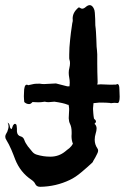

<svg xmlns="http://www.w3.org/2000/svg" viewBox="-31 -720 487 740"><path d="M333.5 -242.7 334 -241.2 335.4 -239.7ZM329.6 -322.8 329.1 -319.3 327.6 -303.2V-298.8Q327.6 -292 328.6 -283.7L329.6 -273.4L331.1 -263.7Q331.5 -262.7 332.5 -261.2L335.4 -258.8Q338.9 -255.4 338.9 -252Q338.9 -247.6 333.5 -243.2Q341.3 -235.4 341.3 -225.1Q341.3 -220.7 340.3 -215.3L337.9 -206.1Q334 -193.4 334 -181.6Q334 -163.1 344.2 -148.4Q347.2 -144.5 347.2 -139.6Q347.2 -134.3 343.8 -127.9L336.4 -113.3L328.1 -99.1L326.7 -95.7L324.2 -92.8L304.2 -74.7L283.7 -57.1Q259.8 -36.6 237.8 -26.4Q184.6 -1 124 0Q109.4 0 104.5 -11.7Q101.1 -19.5 89.8 -27.3Q47.4 -55.7 27.8 -105L20.5 -124L12.7 -143.1Q3.4 -164.6 -6.3 -180.2Q-10.7 -186.5 -10.7 -192.9Q-10.7 -197.8 -8.3 -202.6L-2.9 -212.4Q-0.5 -218.3 0.5 -223.1Q2 -228 2 -232.9Q2 -240.2 -1.5 -247.6Q2.9 -244.6 4.9 -240.7L5.9 -237.3L6.8 -233.4Q7.8 -224.6 13.7 -222.2L16.6 -229.5L19 -236.3Q21.5 -239.7 22.9 -241.2Q24.4 -242.7 26.9 -242.7Q27.8 -242.7 28.8 -242.2Q30.3 -241.2 32.2 -239.3Q33.2 -236.8 33.2 -234.9L34.2 -224.6V-213.9Q35.2 -197.8 48.8 -194.3Q58.6 -191.9 62.5 -181.2Q66.4 -169.4 76.2 -156.2L85 -145.5L94.2 -134.3Q100.6 -127 110.4 -124Q135.7 -116.2 162.1 -116.2H165Q196.3 -116.7 220.2 -136.2L228 -142.6L236.3 -148.9Q245.6 -157.2 250 -166Q244.6 -179.2 244.6 -195.8Q244.6 -199.7 245.1 -203.6V-210.9Q245.1 -230 238.8 -242.7Q234.4 -251.5 233.9 -264.2L234.4 -274.9L234.9 -286.1L235.4 -293.9V-301.8L234.4 -310.5L233.4 -315.9Q230 -315.9 228.5 -316.9Q213.4 -323.2 178.7 -328.1L156.2 -326.2Q148.4 -326.2 141.6 -328.1Q127.9 -325.7 116.7 -325.7Q104 -325.7 94.2 -326.7Q87.4 -318.8 81.5 -318.8Q70.8 -318.8 62.5 -326.7Q62 -332.5 61.5 -338.4Q61 -344.2 61 -349.1L61.5 -361.8Q61.5 -393.6 72.3 -393.6Q74.7 -393.6 77.6 -391.6L100.1 -396.5Q105.5 -397.5 122.1 -397.5Q130.4 -396 139.2 -396L184.6 -398.4L228.5 -387.2H236.8Q237.8 -394 237.8 -400.9Q237.8 -411.1 235.8 -420.9Q233.9 -430.7 233.9 -439.5Q233.9 -449.2 236.3 -457.5Q238.8 -468.3 238.8 -476.6Q238.8 -484.4 236.8 -489.7Q235.8 -492.2 235.8 -496.6V-509.8Q235.8 -536.1 239.3 -567.4Q241.2 -588.9 247.6 -630.9L249 -636.7L249.5 -642.6Q249 -645.5 249 -648.4Q249 -672.4 271.5 -690.9Q272.5 -691.4 273.4 -691.4Q274.9 -691.4 276.4 -690.4L281.2 -687.5Q283.2 -686.5 285.6 -686.5Q292 -686.5 299.3 -692.9Q307.6 -700.2 314.9 -700.2Q323.2 -700.2 329.6 -689Q334 -681.2 334.5 -670.9L335.9 -646.5L336.4 -622.1L337.9 -609.4L338.9 -596.7L340.3 -568.8L341.3 -540.5L342.8 -525.9L343.8 -510.7V-475.6L344.2 -441.9L345.2 -408.2V-400.9L343.8 -394L356.9 -395L393.1 -393.6L416.5 -394Q419.4 -396 421.4 -396Q429.2 -396 429.2 -376L430.2 -347.2Q430.2 -324.7 422.9 -322.8L410.6 -323.7Q405.8 -323.7 400.4 -322.8L397.5 -322.3Q394.5 -322.3 393.1 -323.2Q380.9 -324.7 352.1 -324.7L333.5 -322.8Z"/></svg>

Font: Kurland
Style: Regular
Weight: 400
Designer: GGBot
Version: 0.22